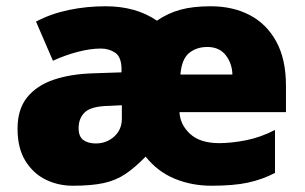

<svg xmlns="http://www.w3.org/2000/svg" viewBox="-20 -583 975 613"><path d="M653 -563Q723 -563 777 -535Q831 -507 862 -450.5Q893 -394 893 -309V-225H553Q555 -185 587 -155.5Q619 -126 680 -126Q718 -126 764.5 -135Q811 -144 858 -168V-31Q818 -10 772 0Q726 10 655 10Q592 10 537.5 -12.5Q483 -35 445 -83Q411 -48 380.5 -27.5Q350 -7 311 1.5Q272 10 212 10Q166 10 126 -9.5Q86 -29 61 -69.5Q36 -110 36 -172Q36 -234 66.5 -272Q97 -310 151.5 -328.5Q206 -347 279 -349L368 -352V-361Q368 -401 348 -414.5Q328 -428 302 -428Q269 -428 228.5 -417.5Q188 -407 149 -389L95 -514Q142 -539 199 -551Q256 -563 317 -563Q414 -563 481 -517Q516 -541 556 -552Q596 -563 653 -563ZM642 -433Q607 -433 583.5 -413.5Q560 -394 556 -345H722Q721 -381 700.5 -407Q680 -433 642 -433ZM328 -245Q272 -244 251.5 -225Q231 -206 231 -174Q231 -147 246 -136Q261 -125 286 -125Q320 -125 344.5 -147Q369 -169 369 -204V-247Z"/></svg>

Font: Noto Sans Syriac Western Black
Style: Regular
Weight: 900
Designer: Patrick Giasson and the Monotype Design Team
Foundry: Monotype Imaging Inc.
Version: Version 3.000; ttfautohint (v1.8.4.7-5d5b)